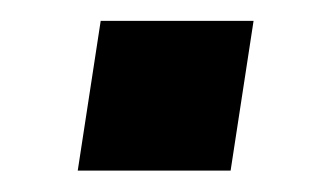

<svg xmlns="http://www.w3.org/2000/svg" viewBox="-20 -456 298 184"><path d="M54.5 -292.5 76.5 -436H223L201 -292.5Z"/></svg>

Font: Public Sans Thin
Style: Bold Italic
Weight: 700
Italic angle: -8°
Version: Version 2.001